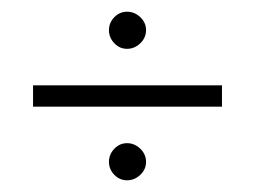

<svg xmlns="http://www.w3.org/2000/svg" viewBox="-20 -538 432 326"><path d="M174.1 -464.6Q165 -474.1 165 -486.8Q165 -499.5 174.1 -508.8Q183.1 -518.1 195.8 -518.1Q208.5 -518.1 218.3 -508.8Q228 -499.5 228 -486.8Q228 -474.1 218.3 -464.6Q208.5 -455.1 195.8 -455.1Q183.1 -455.1 174.1 -464.6ZM174.1 -241.2Q165 -250.5 165 -263.2Q165 -275.9 174.1 -285.4Q183.1 -294.9 195.8 -294.9Q208.5 -294.9 218.3 -285.4Q228 -275.9 228 -263.2Q228 -250.5 218.3 -241.2Q208.5 -231.9 195.8 -231.9Q183.1 -231.9 174.1 -241.2ZM356.9 -356.9H36.1V-393.1H356.9Z"/></svg>

Font: Rawengulk
Style: Regular
Weight: 400
Version: Version 0.92